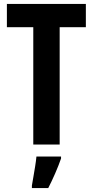

<svg xmlns="http://www.w3.org/2000/svg" viewBox="-20 -734 471 975"><path d="M283 0H149V-596H15V-714H416V-596H283ZM290 71Q277 108 260 147Q243 186 225 221H142V208Q145 191 149.5 164.5Q154 138 158.5 110.5Q163 83 165 61H290Z"/></svg>

Font: Noto Sans Telugu ExtraCondensed
Style: Bold
Weight: 700
Width: 2
Designer: Jelle Bosma - Monotype Design Team
Foundry: Monotype Imaging Inc.
Version: Version 2.005; ttfautohint (v1.8.4.7-5d5b)